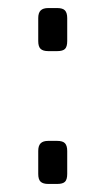

<svg xmlns="http://www.w3.org/2000/svg" viewBox="-20 -457 265 477"><path d="M122 -437Q136 -437 141.5 -431Q147 -425 147 -412V-355Q147 -341 141.5 -335.5Q136 -330 122 -330H100Q87 -330 81 -335.5Q75 -341 75 -355V-412Q75 -425 81 -431Q87 -437 100 -437ZM122 -107Q136 -107 141.5 -101Q147 -95 147 -82V-25Q147 -11 141.5 -5.5Q136 0 122 0H100Q87 0 81 -5.5Q75 -11 75 -25V-82Q75 -95 81 -101Q87 -107 100 -107Z"/></svg>

Font: Exo 2 Light
Style: Regular
Weight: 300
Designer: Natanael Gama
Foundry: Natanael Gama
Version: Version 2.010